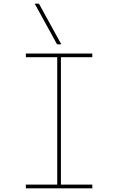

<svg xmlns="http://www.w3.org/2000/svg" viewBox="-20 -1020 640 1040"><path d="M120 0V-20H290V-710H120V-730H480V-710H310V-20H480V0ZM289 -780 168 -1000H191L312 -780Z"/></svg>

Font: M PLUS Code Latin Expanded Thin
Style: Regular
Weight: 250
Width: 7
Designer: Coji Morishita
Foundry: UNDERFOREST DESIGN
Version: Version 1.002; ttfautohint (v1.8.3)